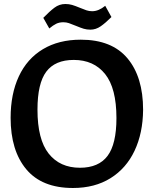

<svg xmlns="http://www.w3.org/2000/svg" viewBox="-20 -928 768 958"><path d="M33 -340Q33 -459 74 -547Q115 -635 194 -682.5Q273 -730 383 -730Q538 -730 616 -637Q694 -544 694 -380Q693 -264 651.5 -176Q610 -88 531.5 -39Q453 10 344 10Q189 10 111 -83.5Q33 -177 33 -340ZM561 -339Q561 -488 504.5 -558.5Q448 -629 348 -629Q255 -629 211 -570.5Q167 -512 167 -381Q167 -232 223 -161.5Q279 -91 379 -91Q472 -91 516.5 -150Q561 -209 561 -339ZM226 -786 196 -839Q227 -871 251.5 -889.5Q276 -908 306 -908Q324 -908 339.5 -903.5Q355 -899 379 -889Q398 -881 411.5 -876.5Q425 -872 440 -872Q472 -872 505 -899L536 -843Q506 -813 482 -796.5Q458 -780 431 -780Q413 -780 398 -784.5Q383 -789 359 -799Q337 -808 324 -812.5Q311 -817 296 -817Q276 -817 260.5 -809.5Q245 -802 226 -786Z"/></svg>

Font: Enriqueta SemiBold
Style: Regular
Weight: 600
Designer: Viviana Monsalve, Gustavo Ibarra
Foundry: 72Puntos
Version: Version 2.000